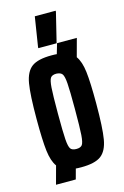

<svg xmlns="http://www.w3.org/2000/svg" viewBox="-118 -763 565 872"><g transform="rotate(-15 165.0 -327.0)"><path d="M305 -255Q305 -140 296 -87.5Q287 -35 258 -13.5Q229 8 165 8Q147 8 139 7L126 55H33L56 -30Q37 -56 31 -106Q25 -156 25 -255Q25 -370 34 -422.5Q43 -475 72 -496.5Q101 -518 165 -518Q182 -518 190 -517L204 -565H297L274 -480Q293 -454 299 -404Q305 -354 305 -255ZM205 -255Q205 -342 202.5 -376Q200 -410 192.5 -420.5Q185 -431 165 -432Q145 -432 137.5 -421.5Q130 -411 127.5 -376.5Q125 -342 125 -255Q125 -168 127.5 -133.5Q130 -99 137.5 -88.5Q145 -78 165 -78Q185 -78 192.5 -88.5Q200 -99 202.5 -133.5Q205 -168 205 -255ZM116 -565V-570L138 -709H236V-704L202 -565Z"/></g></svg>

Font: Saira Ultra Condensed
Style: Bold
Weight: 700
Width: 1
Designer: Hector Gatti with collaboration of the Omnibus-Type team
Foundry: Omnibus-Type
Version: Version 1.001; ttfautohint (v1.8)